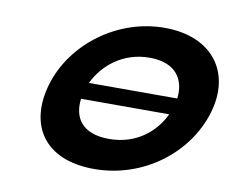

<svg xmlns="http://www.w3.org/2000/svg" viewBox="-89 -955 1308 1085"><g transform="rotate(10 565.0 -412.5)"><path d="M909.8 -459H403.3C453.1 -564.9 563.4 -659 716.9 -659C871.4 -659 923.7 -564.9 909.8 -459ZM374.7 -363H880.6C831.3 -258.7 726.5 -167 569.7 -167C408.8 -167 361.1 -258.7 374.7 -363ZM183.3 -413C111.2 -172 227.3 15 515.3 15C798.9 15 1038.7 -172 1110.8 -413C1182.8 -654 1045.9 -840 771 -840C500 -840 255.4 -654 183.3 -413Z"/></g></svg>

Font: Hussar
Style: BdSuprExtOblThree
Weight: 700
Foundry: Cannot Into Space Fonts
Version: Version 2.00